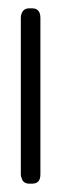

<svg xmlns="http://www.w3.org/2000/svg" viewBox="-20 -441 150 461"><path d="M50 0Q39 0 34 -8Q30 -17 30 -22V-398Q30 -406 34 -413Q39 -421 50 -421H57Q77 -421 77 -398V-22Q77 0 57 0Z"/></svg>

Font: Chathura ExtraBold
Style: Regular
Weight: 800
Designer: Appaji Ambarisha Darbha
Foundry: Aditya Fonts
Version: Version 1.002 2016